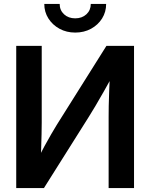

<svg xmlns="http://www.w3.org/2000/svg" viewBox="-20 -962 769 982"><path d="M665.5 0H535.6V-364.7Q535.6 -385.3 536.1 -420.4Q536.6 -455.6 538.6 -502.2Q540.5 -548.8 543 -603L563.5 -588.4Q535.6 -537.6 511.5 -495.1Q487.3 -452.6 468 -419.9Q448.7 -387.2 434.1 -364.3L204.6 0H63V-727.5H193.4V-334.5Q193.4 -312.5 192.6 -275.1Q191.9 -237.8 190.4 -196.8Q189 -155.8 186.5 -123L172.4 -147.5Q189.5 -181.2 207.5 -214.4Q225.6 -247.6 242.2 -276.1Q258.8 -304.7 270 -322.8L524.4 -727.5H665.5ZM364.7 -795.4Q320.3 -795.4 284.4 -814.9Q248.5 -834.5 227.5 -867.7Q206.5 -900.9 206.5 -941.9H285.2Q285.2 -909.7 307.6 -888.9Q330.1 -868.2 364.7 -868.2Q399.4 -868.2 421.9 -888.9Q444.3 -909.7 444.3 -941.9H522.9Q522.9 -900.9 502.2 -867.7Q481.4 -834.5 445.6 -814.9Q409.7 -795.4 364.7 -795.4Z"/></svg>

Font: Inter 28pt SemiBold
Style: Regular
Weight: 600
Designer: Rasmus Andersson
Foundry: rsms
Version: Version 4.001;git-66647c0bb